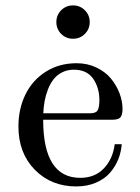

<svg xmlns="http://www.w3.org/2000/svg" viewBox="-20 -669 510 697"><path d="M202.1 -545.9Q184.6 -563.5 184.6 -588.9Q184.6 -614.3 202.1 -631.8Q219.7 -649.4 245.1 -649.4Q270.5 -649.4 288.1 -631.8Q305.7 -614.3 305.7 -588.9Q305.7 -563.5 288.1 -545.9Q270.5 -528.3 245.1 -528.3Q219.7 -528.3 202.1 -545.9ZM46.9 -210Q46.9 -273.9 72.3 -325.9Q97.7 -377.9 146.2 -408.7Q194.8 -439.5 258.3 -439.5Q297.4 -439.5 330.1 -423.8Q362.8 -408.2 382.8 -383.8Q402.8 -359.4 413.8 -330.6Q424.8 -301.8 424.8 -273.4Q424.8 -252.4 417.5 -243.4Q410.2 -234.4 388.7 -234.4H136.7Q136.7 -23.4 271.5 -23.4Q324.2 -23.4 356.9 -57.6Q389.6 -91.8 396.5 -145.5H421.9Q419.9 -117.7 409.7 -91.6Q399.4 -65.4 380.1 -42.7Q360.8 -20 328.9 -6.1Q296.9 7.8 256.8 7.8Q166 7.8 106.4 -52.7Q46.9 -113.3 46.9 -210ZM137.2 -257.8H308.1Q328.6 -257.8 334.7 -269Q340.8 -280.3 340.8 -305.2Q340.8 -350.6 318.1 -383.3Q295.4 -416 248 -416Q224.6 -416 205.8 -406.5Q187 -397 174.8 -381.6Q162.6 -366.2 154.3 -345Q146 -323.7 142.1 -302.5Q138.2 -281.2 137.2 -257.8Z"/></svg>

Font: Theano Didot
Style: Regular
Weight: 400
Designer: Alexey Kryukov
Version: Version 2.0